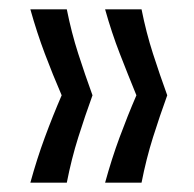

<svg xmlns="http://www.w3.org/2000/svg" viewBox="-20 -471 415 411"><path d="M283 -80H205Q219 -131 236 -177Q253 -223 272 -267Q254 -311 236.5 -356Q219 -401 205 -451H283Q293 -401 307.5 -356Q322 -311 338 -267Q322 -223 307.5 -177Q293 -131 283 -80ZM123 -80H45Q59 -131 76 -177Q93 -223 112 -267Q93 -311 76 -356Q59 -401 45 -451H123Q133 -401 147.5 -356Q162 -311 178 -267Q162 -223 147.5 -177Q133 -131 123 -80Z"/></svg>

Font: Bricolage Grotesque Light
Style: Regular
Weight: 300
Designer: Mathieu Triay
Foundry: Atelier Triay
Version: Version 1.000;gftools[0.9.30]